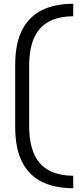

<svg xmlns="http://www.w3.org/2000/svg" viewBox="-20 -764 418 1018"><path d="M368.2 234Q272.2 234 203.4 200.6Q134.5 167.2 97.5 95.1Q60.5 23 60.5 -92V-418Q60.5 -533.8 97.5 -605.5Q134.5 -677.2 203.4 -710.6Q272.2 -744 368.2 -744V-678Q248 -676.5 191.2 -611.8Q134.5 -547 134.5 -413.2V-96.8Q134.5 36.2 191.2 101.4Q248 166.5 368.2 168Z"/></svg>

Font: Space 7353
Style: Regular
Weight: 400
Designer: Christine Claussen + Ruben Lyon  (Space 7353)
Version: Version 1.000;FEAKit 1.0